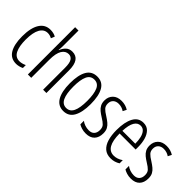

<svg xmlns="http://www.w3.org/2000/svg" viewBox="27 -1466 2183 2183"><g transform="rotate(45 1118.5 -375.0)"><path d="M217 10Q130 10 87.5 -60.5Q45 -131 45 -261Q45 -396 90.5 -469Q136 -542 222 -542Q272 -542 310 -521L292 -476Q260 -494 226 -494Q166 -494 133 -435.5Q100 -377 100 -262Q100 -157 129.5 -97.5Q159 -38 223 -38Q262 -38 306 -59V-12Q287 -2 262.5 4Q238 10 217 10Z M452 -519Q452 -475 448 -445H452Q465 -483 495 -512.5Q525 -542 573 -542Q696 -542 696 -365V0H643V-354Q643 -430 622 -461.5Q601 -493 564 -493Q513 -493 482.5 -444Q452 -395 452 -289V0H398V-760H452Z M1142 -267Q1142 -134 1101 -62Q1060 10 975 10Q891 10 848.5 -62.5Q806 -135 806 -268Q806 -401 847 -471.5Q888 -542 975 -542Q1060 -542 1101 -470.5Q1142 -399 1142 -267ZM861 -268Q861 -155 888.5 -96.5Q916 -38 975 -38Q1033 -38 1060.5 -94.5Q1088 -151 1088 -267Q1088 -376 1062 -435Q1036 -494 975 -494Q914 -494 887.5 -436.5Q861 -379 861 -268Z M1479 -134Q1479 -66 1442.5 -28Q1406 10 1337 10Q1300 10 1270 0.5Q1240 -9 1221 -21V-78Q1242 -61 1272.5 -50.5Q1303 -40 1336 -40Q1379 -40 1402 -64.5Q1425 -89 1425 -133Q1425 -175 1403.5 -198Q1382 -221 1337 -248Q1303 -269 1277.5 -290Q1252 -311 1237 -339Q1222 -367 1222 -407Q1222 -466 1259.5 -504Q1297 -542 1365 -542Q1428 -542 1477 -511L1455 -467Q1415 -495 1365 -495Q1324 -495 1299 -472Q1274 -449 1274 -408Q1274 -370 1295.5 -346.5Q1317 -323 1365 -294Q1398 -273 1423.5 -252Q1449 -231 1464 -203.5Q1479 -176 1479 -134Z M1717 -542Q1771 -542 1804 -509Q1837 -476 1852.5 -422Q1868 -368 1868 -305V-263H1610Q1611 -37 1740 -37Q1796 -37 1850 -74V-23Q1825 -7 1796.5 1.5Q1768 10 1736 10Q1673 10 1633.5 -24.5Q1594 -59 1575.5 -121Q1557 -183 1557 -265Q1557 -395 1597 -468.5Q1637 -542 1717 -542ZM1717 -496Q1670 -496 1642.5 -449.5Q1615 -403 1611 -307H1818Q1818 -358 1808 -401Q1798 -444 1775.5 -470Q1753 -496 1717 -496Z M2204 -134Q2204 -66 2167.5 -28Q2131 10 2062 10Q2025 10 1995 0.5Q1965 -9 1946 -21V-78Q1967 -61 1997.5 -50.5Q2028 -40 2061 -40Q2104 -40 2127 -64.5Q2150 -89 2150 -133Q2150 -175 2128.5 -198Q2107 -221 2062 -248Q2028 -269 2002.5 -290Q1977 -311 1962 -339Q1947 -367 1947 -407Q1947 -466 1984.5 -504Q2022 -542 2090 -542Q2153 -542 2202 -511L2180 -467Q2140 -495 2090 -495Q2049 -495 2024 -472Q1999 -449 1999 -408Q1999 -370 2020.5 -346.5Q2042 -323 2090 -294Q2123 -273 2148.5 -252Q2174 -231 2189 -203.5Q2204 -176 2204 -134Z"/></g></svg>

Font: Noto Sans Ethiopic ExtraCondensed Light
Style: Regular
Weight: 300
Width: 2
Designer: Monotype Design Team
Foundry: Monotype Imaging Inc.
Version: Version 2.102; ttfautohint (v1.8.4.7-5d5b)